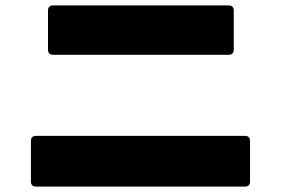

<svg xmlns="http://www.w3.org/2000/svg" viewBox="-20 -722 1040 708"><path d="M157 -539V-683Q157 -702 176 -702H823Q842 -702 842 -683V-539Q842 -520 823 -520H176Q157 -520 157 -539ZM94 -53V-202Q94 -221 113 -221H883Q902 -221 902 -202V-53Q902 -34 883 -34H113Q94 -34 94 -53Z"/></svg>

Font: LINE Seed JP_TTF ExtraBold
Style: Regular
Weight: 800
Designer: LY Corporation & Fontrix & Fontworks
Version: Version 1.015